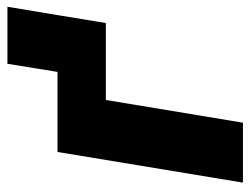

<svg xmlns="http://www.w3.org/2000/svg" viewBox="-102 -602 704 541"><g transform="rotate(-90 250.5 -332.0)"><path d="M317.9 -522.5 340.8 -663.6H501.5L478 -522.5ZM478 -522.5 455.6 -386.2H238.8L174.8 0H5.9L92.3 -522.5Z"/></g></svg>

Font: Inter 28pt ExtraBold
Style: Italic
Weight: 800
Italic angle: -9.3988°
Designer: Rasmus Andersson
Foundry: rsms
Version: Version 4.001;git-66647c0bb